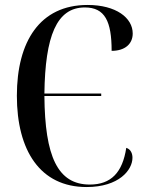

<svg xmlns="http://www.w3.org/2000/svg" viewBox="-20 -744 588 774"><path d="M329 10C460 10 514 -59 514 -108C514 -124 508 -142 489 -148C474 -49 428 0 342 0C212 0 161 -114 159 -357H388V-367H159C162 -598 208 -714 322 -714C403 -714 430 -658 430 -539C484 -539 515 -567 515 -609C515 -672 448 -724 333 -724C141 -724 48 -577 48 -358C48 -137 142 10 329 10Z"/></svg>

Font: Noto Serif Display Condensed Medium
Style: Regular
Weight: 500
Width: 3
Designer: Monotype Design Team
Foundry: Monotype Imaging Inc.
Version: Version 2.009